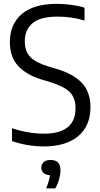

<svg xmlns="http://www.w3.org/2000/svg" viewBox="-20 -770 534 1022"><path d="M212 9.5Q172 9.5 127.8 2.2Q83.5 -5 44 -19V-87.5Q87 -73 130 -65.8Q173 -58.5 213 -58.5Q382 -58.5 382 -194Q382 -250 350.5 -280.5Q319 -311 244.5 -334L207 -345Q122 -370 77.2 -418.2Q32.5 -466.5 32.5 -546Q32.5 -640.5 95.5 -695Q158.5 -749.5 283 -749.5Q321 -749.5 360.2 -744.2Q399.5 -739 430 -729V-660.5Q395.5 -671.5 359 -676.5Q322.5 -681.5 286 -681.5Q195.5 -681.5 153.8 -647Q112 -612.5 112 -551Q112 -497 141 -466.8Q170 -436.5 241 -415L278.5 -404Q370 -377.5 415.8 -328.8Q461.5 -280 461.5 -199.5Q461.5 -100 396.2 -45.2Q331 9.5 212 9.5ZM225.5 233Q234.5 211.5 239.2 194.8Q244 178 246 162.5Q223.5 161.5 211.8 150.5Q200 139.5 200 122Q200 104 212.5 92.8Q225 81.5 249.5 81.5Q302 81.5 302 136Q302 157.5 294.8 183.8Q287.5 210 274 233Z"/></svg>

Font: Encode Sans SemiCondensed SemiCondensed
Style: Regular
Weight: 400
Width: 4
Designer: Multiple Designers
Foundry: Impallari Type
Version: Version 3.000; ttfautohint (v1.8.3) -l 8 -r 50 -G 200 -x 14 